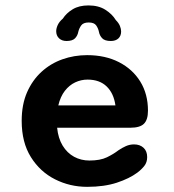

<svg xmlns="http://www.w3.org/2000/svg" viewBox="-20 -696 659 726"><path d="M309.5 10.5Q244.5 10.5 188 -18Q131.5 -46.5 96.8 -102Q62 -157.5 62 -239Q62 -300.5 82.2 -346.8Q102.5 -393 137 -424.5Q171.5 -456 216 -471.8Q260.5 -487.5 309.5 -487.5Q378 -487.5 429.8 -461Q481.5 -434.5 510.5 -387.5Q539.5 -340.5 539.5 -277.5Q539.5 -243 524.2 -228Q509 -213 473 -213H196Q200 -173 217 -145.2Q234 -117.5 260.2 -103.2Q286.5 -89 318 -89Q359 -89 384.2 -101.2Q409.5 -113.5 427.5 -127.5Q441.5 -137 456 -143.5Q470.5 -150 487 -150Q509 -150 522.8 -137.2Q536.5 -124.5 536.5 -102Q536.5 -82.5 526 -69Q515.5 -55.5 499 -43Q469.5 -21 421.8 -5.2Q374 10.5 309.5 10.5ZM200.5 -297.5H416.5Q410 -343.5 383.2 -369.2Q356.5 -395 311 -395Q286.5 -395 264.2 -384.5Q242 -374 225.2 -352.5Q208.5 -331 200.5 -297.5ZM399 -541Q376 -541 366.2 -551.5Q356.5 -562 354 -576Q351.5 -588.5 343.8 -599.8Q336 -611 315.5 -611Q295 -611 287 -599.8Q279 -588.5 276 -575.5Q273.5 -561.5 263.8 -551.2Q254 -541 231.5 -541Q214 -541 203.2 -551.2Q192.5 -561.5 192.5 -578Q192.5 -588.5 198.2 -601.2Q204 -614 217.5 -625.5Q231 -646.5 255 -661Q279 -675.5 314.5 -675.5Q352.5 -675.5 378.2 -659.2Q404 -643 418 -620Q429 -609 433.5 -597.8Q438 -586.5 438 -577Q438 -560.5 427.8 -550.8Q417.5 -541 399 -541Z"/></svg>

Font: Sono Monospace SemiBold
Style: Regular
Weight: 600
Designer: Tyler Finck
Foundry: Tyler Finck
Version: Version 2.112